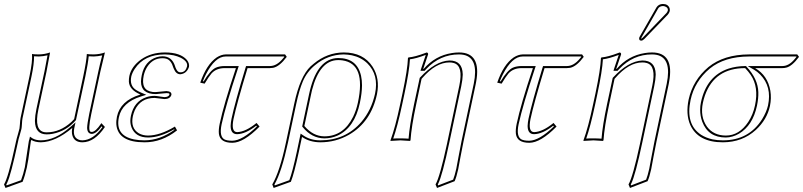

<svg xmlns="http://www.w3.org/2000/svg" viewBox="-27 -701 4011 959"><path d="M474.1 -342.8 428.7 -130.9Q411.6 -51.3 424.3 -43.5Q427.7 -42 430.7 -42Q450.2 -42 478 -84Q479 -85.4 479.5 -85.9L497.1 -66.9Q445.8 9.3 384.8 9.8Q343.3 9.8 334 -26.4Q330.1 -43 334 -62Q250.5 8.3 176.8 9.8Q147.5 9.3 129.4 -2L128.9 -0.5Q127.4 3.4 127 4.9Q125.5 11.7 122.1 40.5Q114.3 103 106.9 136.2Q98.1 176.3 85.9 207L0.5 237.8L-6.8 220.2Q14.2 184.6 45.4 40Q48.3 25.4 52.7 6.8Q55.7 -7.8 62.5 -30.3Q68.4 -49.3 70.3 -59.1Q71.3 -64 72.3 -78.6Q73.7 -101.6 75.7 -111.8L120.6 -321.8Q136.2 -395 132.8 -431.2Q145 -429.2 167 -429.2Q196.3 -429.7 223.1 -439Q223.1 -438 205.1 -342.8L164.6 -153.8Q142.1 -47.4 197.3 -40.5Q202.1 -40 206.5 -40Q272.9 -40 330.1 -92.3Q337.9 -99.6 343.3 -106L389.2 -321.8Q405.3 -398.4 406.7 -431.2Q418.9 -429.2 441.4 -429.2Q470.7 -429.7 497.1 -439Q497.1 -438 474.1 -342.8ZM464.4 -345.2Q469.7 -371.1 483.4 -424.3Q461.4 -419.4 441.4 -418.9Q428.7 -418.9 416 -419.9Q413.1 -385.7 399.4 -319.8L352.5 -101.6L351.1 -99.6Q304.2 -46.4 236.3 -32.7Q220.7 -29.8 206.5 -29.8Q148.9 -29.8 147.5 -95.7Q147.5 -97.7 147.5 -98.6Q147.9 -122.6 154.8 -156.2L195.3 -345.2Q200.7 -371.1 210.4 -424.8Q188 -419.4 167 -418.9Q154.8 -418.9 143.1 -419.9Q143.6 -382.3 130.4 -319.8L85.4 -109.9Q83.5 -100.6 82.5 -80.1Q81.5 -63 80.1 -57.1Q77.6 -46.4 71.8 -26.9Q64.9 -4.9 62.5 9.3Q27.3 173.8 8.8 211.9Q6.3 216.8 4.4 220.7L5.9 225.1L78.1 199.2Q89.4 169.4 97.2 133.8Q99.6 122.6 115.2 15.6Q116.2 7.3 117.2 2.9Q118.2 -1.5 119.6 -4.9L122.6 -18.6L134.8 -10.3Q150.9 -0.5 176.8 0Q247.6 0 322.8 -65.4Q325.7 -67.9 327.6 -69.3L350.1 -89.8L343.8 -60.1Q334.5 -10.3 373.5 -1Q379.4 0 384.8 0Q438.5 -1.5 484.4 -65.9L480.5 -69.8Q453.1 -32.2 430.7 -32.2Q408.7 -33.7 408.2 -63Q408.7 -83 418.9 -133.3Z M636.7 -121.1Q624 -61 666.5 -35.2Q686.5 -23.9 712.9 -23.9Q772.5 -24.4 846.7 -68.8L857.4 -49.8Q780.8 10.3 694.8 9.8Q563 9.8 554.2 -78.1Q552.7 -97.7 557.1 -118.2Q573.7 -197.3 671.9 -228Q673.8 -228.5 674.3 -229Q619.1 -252.4 616.7 -293Q616.2 -306.6 619.1 -321.8Q629.4 -369.1 678.2 -404.3Q728 -439 796.9 -439Q874 -439 906.2 -401.9Q919.9 -384.8 917 -367.2Q905.8 -333.5 874 -330.1Q852.1 -330.1 841.3 -357.4Q840.3 -360.4 838.9 -362.8Q828.1 -400.4 803.7 -407.7Q794.9 -410.2 784.7 -410.2Q736.3 -410.2 708.5 -367.2Q696.3 -348.1 690.9 -324.2Q674.8 -249 735.4 -241.7Q743.7 -240.7 752 -241.2Q752.4 -241.2 763.2 -242.2Q799.8 -246.1 804.2 -246.1Q831.5 -244.6 829.1 -227.1Q822.8 -206.5 794.4 -206.1Q790.5 -206.1 771 -209Q750 -211.9 745.1 -211.9Q674.8 -211.9 646 -149.9Q640.1 -135.7 636.7 -121.1ZM627 -123Q642.1 -193.8 703.1 -215.3Q723.1 -222.2 745.1 -222.2Q751.5 -222.2 776.4 -218.3Q791.5 -216.3 794.4 -215.8Q815.9 -216.8 819.3 -229Q820.3 -233.4 816.4 -234.4Q814.5 -234.9 813 -235.4Q808.6 -235.8 804.2 -235.8Q802.2 -235.8 775.9 -233.4Q754.4 -231.4 752 -231Q677.7 -231 677.2 -293Q677.2 -294.4 677.2 -294.9Q677.7 -309.6 681.2 -326.2Q695.8 -396 755.9 -415.5Q771 -419.9 784.7 -419.9Q832 -419.9 847.7 -369.6Q848.1 -367.7 848.6 -366.2Q857.4 -343.3 867.7 -340.8Q871.1 -340.3 874 -339.8Q898.4 -339.8 905.8 -365.2Q906.2 -367.7 907.2 -369.1Q912.6 -393.6 875.5 -412.6Q859.4 -420.4 839.8 -424.8Q819.3 -428.7 796.9 -429.2Q693.8 -429.2 646 -356.9Q633.3 -337.4 628.9 -319.8Q619.1 -272.9 652.8 -251.5Q663.6 -244.6 678.2 -238.3L703.6 -227.5L677.2 -219.2Q582.5 -189.5 566.9 -115.7Q547.9 -25.4 639.6 -5.4Q641.1 -4.9 641.6 -4.9Q665.5 0 694.8 0Q772.5 -0.5 844.2 -52.7L842.8 -55.2Q771 -14.2 712.9 -14.2Q650.4 -14.2 630.4 -63.5Q624 -80.1 624 -98.1Q624.5 -110.8 627 -123Z M1100.1 -429.2H1397L1405.3 -417Q1369.6 -369.1 1337.4 -362.3Q1329.1 -360.8 1321.3 -360.8H1209.5Q1156.2 -185.5 1139.2 -106Q1126.5 -42 1157.2 -41Q1200.2 -42.5 1254.4 -86.9L1269.5 -68.8Q1189.5 12.2 1133.3 12.2Q1072.3 12.2 1066.4 -32.2Q1064 -52.7 1070.3 -83Q1090.8 -179.7 1151.4 -360.8H1095.7Q1053.2 -360.8 1029.3 -334Q1016.1 -318.4 995.1 -283.2L973.1 -288.1Q1004.4 -378.9 1055.2 -414.1Q1078.1 -428.7 1100.1 -429.2ZM1100.1 -418.9Q1047.4 -418.9 1001.5 -329.6Q992.7 -312.5 986.3 -295.4L990.2 -294.4Q1023.4 -350.1 1050.8 -362.8Q1069.3 -371.1 1095.7 -371.1H1165.5L1161.1 -357.9Q1101.1 -176.8 1080.1 -81.1Q1066.4 -16.6 1096.7 -3.4Q1102.1 -1.5 1108.4 0Q1119.6 2 1133.3 2Q1183.6 1 1255.9 -69.3L1252.9 -73.2Q1199.7 -31.7 1157.2 -30.8Q1126 -30.8 1125 -69.8Q1125 -71.8 1125 -73.2Q1125.5 -88.4 1129.4 -107.9Q1146.5 -189 1199.7 -363.8L1202.1 -371.1H1321.3Q1355.5 -371.1 1386.2 -408.7Q1389.6 -413.1 1393.1 -417L1391.6 -418.9Z M1760.7 -189Q1801.8 -382.3 1683.6 -399.4Q1672.9 -400.9 1662.1 -400.9Q1569.8 -400.9 1531.2 -250Q1528.3 -238.8 1526.4 -228L1493.2 -71.8Q1536.6 -20.5 1592.8 -20Q1688.5 -20 1736.8 -117.7Q1752.4 -149.9 1760.7 -189ZM1425.8 207 1339.8 237.8 1333 220.2Q1370.6 155.8 1401.4 9.8L1442.9 -184.1Q1471.7 -319.3 1524.4 -369.6Q1531.2 -376 1540 -382.8Q1606.9 -438.5 1689.9 -439Q1787.6 -439 1834 -367.7Q1871.6 -308.6 1856 -231Q1826.7 -91.8 1715.8 -27.8Q1649.9 9.8 1572.8 9.8Q1519.5 9.3 1481.4 -17.1L1464.8 61Q1441.9 167 1425.8 207ZM1770.5 -187Q1744.1 -62.5 1658.2 -23.4Q1627.4 -9.8 1592.8 -9.8Q1530.3 -10.7 1485.4 -65.4L1482.4 -69.3L1516.6 -230Q1552.2 -397.9 1648.4 -410.2Q1655.3 -411.1 1662.1 -411.1Q1756.3 -411.1 1776.4 -322.3Q1781.2 -300.3 1781.2 -274.4Q1780.8 -235.4 1770.5 -187ZM1418 199.2Q1433.6 159.2 1455.1 59.1L1474.6 -33.7L1486.8 -25.4Q1522.9 0 1572.8 0Q1698.7 0 1778.3 -92.3Q1828.1 -150.9 1846.2 -232.9Q1866.2 -326.7 1807.6 -384.8Q1775.9 -415 1730.5 -424.8Q1710.4 -428.7 1689.9 -429.2Q1609.9 -428.2 1546.4 -375.5Q1506.3 -342.8 1485.8 -294.9Q1467.3 -251 1452.6 -182.1L1411.1 12.2Q1379.9 157.2 1343.8 220.7L1345.7 225.1Z M2089.4 -356.9Q2146.5 -422.9 2230 -436Q2247.6 -439 2265.6 -439Q2378.4 -439 2351.1 -291.5Q2350.1 -285.6 2349.1 -280.8L2288.1 5.9Q2282.2 32.7 2272.9 83.5Q2265.1 126 2261.7 144Q2252.9 184.1 2243.7 204.1L2155.8 237.8L2148.4 220.2Q2169.9 183.6 2206.1 15.6Q2207 10.7 2208 5.9L2267.1 -272.9Q2288.1 -372.1 2239.7 -386.2Q2229.5 -389.2 2217.8 -389.2Q2149.9 -389.2 2082 -311Q2079.6 -308.6 2078.6 -307.1L2051.8 -180.2Q2027.8 -66.9 2023.4 0L2020.5 2.9Q2018.6 2.9 1973.1 0L1923.8 2.9L1923.3 0Q1947.3 -64.5 1971.7 -180.2L1983.4 -234.9Q2008.8 -355 2010.7 -411.1L2013.2 -414.1Q2044.9 -416.5 2099.1 -437Q2102.5 -438.5 2104.5 -439Q2112.3 -437 2111.3 -429.2L2086.9 -356.9ZM2096.7 -350.6 2093.8 -347.2H2073.2L2077.1 -359.9Q2088.9 -397 2099.6 -426.8Q2050.3 -408.2 2020.5 -404.8Q2017.6 -347.2 1993.2 -232.9L1981.4 -177.7Q1958 -67.9 1937 -8.8Q1953.6 -10.3 1973.1 -9.8Q1997.1 -9.8 2013.7 -8.3Q2018.6 -73.7 2041.5 -182.1L2069.3 -311.5L2070.8 -313.5Q2147.5 -396 2217.8 -398.9Q2282.7 -398.9 2284.2 -330.6Q2284.2 -328.6 2284.2 -327.1Q2283.7 -303.7 2276.9 -271L2217.8 8.3Q2182.1 176.8 2161.6 216.8Q2160.2 219.2 2159.7 220.7L2161.1 225.1L2236.3 196.3Q2244.1 176.8 2252 142.1Q2255.9 124 2263.2 82Q2272.5 30.8 2278.3 3.9L2339.4 -283.2Q2365.2 -410.2 2290 -426.8Q2278.3 -429.2 2265.6 -429.2Q2170.9 -429.2 2102.1 -356.4Q2099.1 -353 2096.7 -350.6Z M2583.5 -429.2H2880.4L2888.7 -417Q2853 -369.1 2820.8 -362.3Q2812.5 -360.8 2804.7 -360.8H2692.9Q2639.6 -185.5 2622.6 -106Q2609.9 -42 2640.6 -41Q2683.6 -42.5 2737.8 -86.9L2752.9 -68.8Q2672.9 12.2 2616.7 12.2Q2555.7 12.2 2549.8 -32.2Q2547.4 -52.7 2553.7 -83Q2574.2 -179.7 2634.8 -360.8H2579.1Q2536.6 -360.8 2512.7 -334Q2499.5 -318.4 2478.5 -283.2L2456.5 -288.1Q2487.8 -378.9 2538.6 -414.1Q2561.5 -428.7 2583.5 -429.2ZM2583.5 -418.9Q2530.8 -418.9 2484.9 -329.6Q2476.1 -312.5 2469.7 -295.4L2473.6 -294.4Q2506.8 -350.1 2534.2 -362.8Q2552.7 -371.1 2579.1 -371.1H2648.9L2644.5 -357.9Q2584.5 -176.8 2563.5 -81.1Q2549.8 -16.6 2580.1 -3.4Q2585.4 -1.5 2591.8 0Q2603 2 2616.7 2Q2667 1 2739.3 -69.3L2736.3 -73.2Q2683.1 -31.7 2640.6 -30.8Q2609.4 -30.8 2608.4 -69.8Q2608.4 -71.8 2608.4 -73.2Q2608.9 -88.4 2612.8 -107.9Q2629.9 -189 2683.1 -363.8L2685.5 -371.1H2804.7Q2838.9 -371.1 2869.6 -408.7Q2873 -413.1 2876.5 -417L2875 -418.9Z M3053.2 -356.9Q3110.4 -422.9 3193.8 -436Q3211.4 -439 3229.5 -439Q3342.3 -439 3314.9 -291.5Q3314 -285.6 3313 -280.8L3252 5.9Q3246.1 32.7 3236.8 83.5Q3229 126 3225.6 144Q3216.8 184.1 3207.5 204.1L3119.6 237.8L3112.3 220.2Q3133.8 183.6 3169.9 15.6Q3170.9 10.7 3171.9 5.9L3231 -272.9Q3252 -372.1 3203.6 -386.2Q3193.4 -389.2 3181.6 -389.2Q3113.8 -389.2 3045.9 -311Q3043.5 -308.6 3042.5 -307.1L3015.6 -180.2Q2991.7 -66.9 2987.3 0L2984.4 2.9Q2982.4 2.9 2937 0L2887.7 2.9L2887.2 0Q2911.1 -64.5 2935.5 -180.2L2947.3 -234.9Q2972.7 -355 2974.6 -411.1L2977.1 -414.1Q3008.8 -416.5 3063 -437Q3066.4 -438.5 3068.4 -439Q3076.2 -437 3075.2 -429.2L3050.8 -356.9ZM3283.7 -681.2Q3309.6 -681.2 3317.4 -660.2Q3319.3 -652.8 3318.4 -646Q3315.4 -635.3 3308.6 -627.9L3190.9 -505.9Q3183.1 -498.5 3176.8 -498Q3165.5 -498 3165.5 -507.8Q3165.5 -509.8 3165.5 -511.2Q3166.5 -515.6 3169.9 -521L3252 -664.1Q3262.7 -680.7 3283.7 -681.2ZM3060.5 -350.6 3057.6 -347.2H3037.1L3041 -359.9Q3052.7 -397 3063.5 -426.8Q3014.2 -408.2 2984.4 -404.8Q2981.4 -347.2 2957 -232.9L2945.3 -177.7Q2921.9 -67.9 2900.9 -8.8Q2917.5 -10.3 2937 -9.8Q2960.9 -9.8 2977.5 -8.3Q2982.4 -73.7 3005.4 -182.1L3033.2 -311.5L3034.7 -313.5Q3111.3 -396 3181.6 -398.9Q3246.6 -398.9 3248 -330.6Q3248 -328.6 3248 -327.1Q3247.6 -303.7 3240.7 -271L3181.6 8.3Q3146 176.8 3125.5 216.8Q3124 219.2 3123.5 220.7L3125 225.1L3200.2 196.3Q3208 176.8 3215.8 142.1Q3219.7 124 3227.1 82Q3236.3 30.8 3242.2 3.9L3303.2 -283.2Q3329.1 -410.2 3253.9 -426.8Q3242.2 -429.2 3229.5 -429.2Q3134.8 -429.2 3065.9 -356.4Q3063 -353 3060.5 -350.6ZM3283.7 -670.9Q3267.6 -669.9 3260.7 -659.2L3178.7 -516.1Q3176.8 -512.2 3175.3 -508.8Q3175.3 -508.8 3175.3 -508.3L3176.8 -507.8Q3180.2 -509.8 3183.6 -513.2L3301.3 -635.3Q3306.2 -640.6 3308.6 -647.9Q3311.5 -662.6 3294.4 -668.9Q3288.6 -670.9 3283.7 -670.9Z M3598.1 -23.9Q3665 -23.9 3710.4 -91.8Q3734.4 -128.4 3744.1 -174.8Q3763.7 -266.6 3722.7 -326.7Q3711.4 -343.3 3694.8 -360.8Q3542.5 -360.8 3494.1 -224.6Q3487.8 -206.5 3483.9 -188Q3469.2 -118.7 3503.9 -68.8Q3536.6 -24.4 3598.1 -23.9ZM3880.9 -360.8H3744.6Q3807.6 -324.2 3820.8 -247.6Q3826.7 -210.4 3818.8 -171.9Q3804.2 -103.5 3748 -51.8Q3681.2 9.3 3584 9.8Q3459.5 9.8 3420.4 -77.6Q3397.5 -131.3 3412.6 -204.1Q3434.1 -301.3 3511.7 -366.2Q3588.9 -428.7 3714.4 -429.2H3955.1L3963.9 -417Q3929.7 -370.6 3900.4 -363.3Q3890.6 -360.8 3880.9 -360.8ZM3598.1 -14.2Q3510.3 -14.2 3480.5 -93.3Q3470.2 -121.6 3470.2 -152.3Q3470.2 -172.4 3474.1 -189.9Q3502 -321.8 3612.3 -358.4Q3650.4 -370.6 3694.8 -371.1H3699.2L3702.1 -367.7Q3758.8 -306.6 3760.7 -240.7Q3761.7 -210 3753.9 -172.9Q3732.9 -74.2 3664.1 -33.2Q3631.8 -14.6 3598.1 -14.2ZM3880.9 -371.1Q3913.6 -371.1 3942.4 -406.2Q3946.8 -411.6 3951.2 -417L3950.2 -418.9H3714.4Q3591.8 -418.5 3518.1 -358.4Q3442.4 -294.9 3422.4 -202.1Q3396 -79.1 3475.6 -27.3Q3500 -12.2 3531.7 -4.9Q3555.7 0 3584 0Q3713.4 0 3779.8 -106Q3801.3 -141.1 3809.1 -174.3Q3829.1 -268.1 3770 -328.6Q3755.9 -342.8 3739.7 -352.5L3707.5 -371.1Z"/></svg>

Font: Linux Biolinum Outline O
Style: Italic
Weight: 400
Italic angle: -12°
Designer: Philipp H. Poll
Foundry: Philipp H. Poll
Version: Version 0.6.2